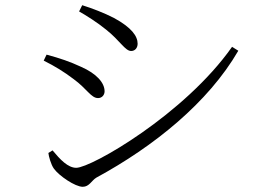

<svg xmlns="http://www.w3.org/2000/svg" viewBox="-20 -728 1040 738"><path d="M284 -684C311 -669 355 -641 388 -614C441 -572 461 -532 484 -532C500 -532 509 -545 509 -560C509 -589 486 -622 418 -659C379 -679 334 -696 296 -708ZM872 -548C690 -289 331 -83 273 -83C241 -83 211 -115 182 -150L166 -140C167 -128 176 -95 187 -80C207 -52 269 -10 298 -10C323 -10 332 -34 350 -45C571 -165 780 -333 896 -533ZM148 -495C192 -473 226 -452 263 -424C315 -386 330 -351 357 -351C372 -351 382 -363 382 -377C382 -410 351 -445 292 -471C249 -491 211 -504 159 -518Z"/></svg>

Font: Noto Serif TC Light
Style: Regular
Weight: 300
Designer: Ryoko NISHIZUKA 西塚涼子 (kana & ideographs); Frank Grießhammer (Latin, Greek & Cyrillic); Wenlong ZHANG 张文龙 (bopomofo); San
Foundry: Adobe
Version: Version 2.001;hotconv 1.1.0;makeotfexe 2.6.0